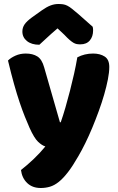

<svg xmlns="http://www.w3.org/2000/svg" viewBox="-20 -764 590 961"><path d="M128 -124Q117 -149 104.5 -180Q92 -211 78.5 -251Q65 -291 50.5 -342.5Q36 -394 20 -461Q34 -475 57.5 -485.5Q81 -496 109 -496Q144 -496 167 -481.5Q190 -467 201 -427L280 -152H284Q296 -186 307.5 -226Q319 -266 330 -308.5Q341 -351 350.5 -393.5Q360 -436 367 -477Q403 -496 446 -496Q481 -496 504 -481Q527 -466 527 -429Q527 -402 520 -366.5Q513 -331 501.5 -291Q490 -251 474.5 -208.5Q459 -166 442 -125Q425 -84 407 -47.5Q389 -11 372 18Q344 67 320 98Q296 129 274 146.5Q252 164 230 170.5Q208 177 184 177Q142 177 116 152Q90 127 85 87Q117 62 149 31.5Q181 1 207 -31Q190 -36 170.5 -54.5Q151 -73 128 -124ZM268 -622Q234 -593 215 -575Q196 -557 177 -540Q138 -540 115 -558.5Q92 -577 92 -606Q92 -626 103 -642Q114 -658 140 -677L189 -712Q213 -729 232.5 -736.5Q252 -744 272 -744Q285 -744 295.5 -742.5Q306 -741 317 -735.5Q328 -730 341 -719.5Q354 -709 374 -692L444 -630Q445 -625 445.5 -621Q446 -617 446 -612Q446 -581 429.5 -561.5Q413 -542 382 -542Q372 -542 364 -543.5Q356 -545 347.5 -550Q339 -555 328 -564.5Q317 -574 302 -590Z"/></svg>

Font: Baloo Bhai
Style: Regular
Weight: 400
Designer: Supriya Tembe, Noopur Datye and Ek Type
Foundry: Ek Type
Version: Version 1.443;PS 1.000;hotconv 16.6.51;makeotf.lib2.5.65220;